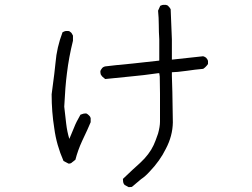

<svg xmlns="http://www.w3.org/2000/svg" viewBox="-20 -683 1040 792"><path d="M511 89 494 80Q489 74 488 68Q488 66 487.5 61.5Q487 57 487 55Q533 11 558 -11Q596 -46 614 -85Q621 -100 632 -132Q640 -161 640 -181V-297L639 -367L637 -381H632Q569 -372 523 -368Q488 -365 414 -357L402 -367Q395 -375 395 -379Q394 -382 394 -390Q395 -394 402 -403Q406 -407 413 -409Q443 -413 528 -421Q592 -428 637 -433V-521Q635 -551 635 -580Q635 -609 632 -639L641 -659Q650 -663 653 -663Q657 -663 664 -663Q671 -662 675 -657Q681 -651 684 -645L689 -521V-437L818 -451Q825 -449 830 -445Q836 -439 838 -432V-419Q835 -414 828 -407Q823 -402 818 -399Q784 -396 751 -391Q707 -385 689 -385V-370L691 -303L693 -178Q692 -122 664 -69Q640 -20 598 24Q579 45 562 56Q546 69 524 88ZM263 -8 242 -19Q213 -85 204 -153Q193 -221 193 -294Q207 -398 209 -424Q214 -487 238 -550Q248 -555 251 -555H262Q267 -555 274 -548Q276 -546 281 -536V-515Q264 -447 256 -380Q249 -326 245 -243Q248 -219 253 -173Q257 -139 266 -110Q284 -154 286 -158Q294 -179 312 -210Q314 -211 324 -214Q328 -215 336 -215Q341 -213 347 -207Q352 -203 354 -196V-179Q343 -152 319 -102Q301 -63 291 -24Q282 -17 278 -14Q273 -8 263 -8Z"/></svg>

Font: Yozai
Style: Regular
Weight: 400
Designer: LXGW / Y.OzVox
Foundry: LXGW / Y.OzVox
Version: Version 0.861;October 22, 2024